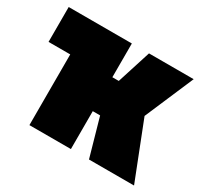

<svg xmlns="http://www.w3.org/2000/svg" viewBox="-121 -721 928 882"><g transform="rotate(30 342.5 -280.0)"><path d="M10 -375V-560H345V-381H379L436 -560H673L562 -301L680 0H441L384 -201H345V0H125V-375Z"/></g></svg>

Font: Tektur SemiCondensed Black
Style: Regular
Weight: 900
Width: 4
Designer: Adam Jagosz
Foundry: Adam Jagosz
Version: Version 1.005;gftools[0.9.30]